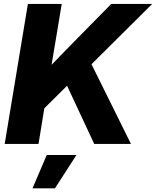

<svg xmlns="http://www.w3.org/2000/svg" viewBox="-20 -748 811 998"><path d="M4.4 0 125 -727.5H300.8L271 -547.9L248 -411.1Q276.4 -440.4 304.9 -469.7Q333.5 -499 362.3 -528.3L558.1 -727.5H771L455.6 -414.1L660.6 0H469.7L328.6 -302.2L210.4 -185.1L180.2 0ZM148.9 231 223.1 57.6H377.4L265.6 231Z"/></svg>

Font: Inter Display ExtraBold
Style: Italic
Weight: 800
Italic angle: -9.39999°
Designer: Rasmus Andersson
Foundry: rsms
Version: Version 4.000;git-a52131595